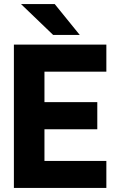

<svg xmlns="http://www.w3.org/2000/svg" viewBox="-20 -921 572 951"><path d="M251 -900.9 375 -748H243.2L84 -900.9ZM200.2 -415H461.9V-280.8H200.2V-124H506.8V9.8H48.8V-700.2H506.8V-565.9H200.2Z"/></svg>

Font: D-DIN-PRO Heavy
Style: Bold
Weight: 900
Designer: Charles Nix
Foundry: CyberFei
Version: Version 1.000;hotconv 1.0.109;makeotfexe 2.5.65596